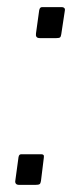

<svg xmlns="http://www.w3.org/2000/svg" viewBox="-20 -522 228 539"><path d="M152 -426Q151 -419 148.5 -417Q146 -415 138 -415H92Q85 -415 82.5 -418.5Q80 -422 81 -428L90 -493Q91 -498 93 -500Q95 -502 98 -502H154Q158 -502 160.5 -499.5Q163 -497 162 -492ZM95 -14Q94 -7 91 -5Q88 -3 79 -3H34Q27 -3 24.5 -6.5Q22 -10 23 -15L32 -81Q33 -86 35 -87.5Q37 -89 40 -89H96Q100 -89 102 -87Q104 -85 103 -79Z"/></svg>

Font: Libre Franklin Thin ExtraLight
Style: Italic
Weight: 250
Italic angle: -8°
Version: Version 3.000